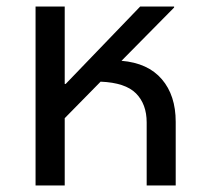

<svg xmlns="http://www.w3.org/2000/svg" viewBox="-20 -568 627 588"><path d="M88.9 0V-547.9H178.2V-311H181.2L409.2 -547.9H513.2V-544.9L352.1 -381.8Q433.1 -375 475.6 -325.4Q518.1 -275.9 518.1 -194.8V0H429.2V-192.9Q429.2 -249 396.5 -282Q363.8 -314.9 288.1 -317.9L178.2 -206.1V0Z"/></svg>

Font: Kurinto Seri
Style: Regular
Weight: 400
Designer: Kurinto was developed by Clint Goss from a range of fonts that are compatible with the SIL Open Font License Version 1.1
Foundry: Clinton F. Goss
Version: Version 2.196; July 25, 2020